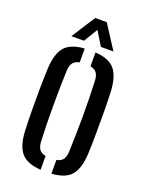

<svg xmlns="http://www.w3.org/2000/svg" viewBox="-144 -833 700 913"><g transform="rotate(20 205.5 -376.5)"><path d="M46 -140.5Q44 -179.5 43.2 -236.5Q42.5 -293.5 43.2 -353.2Q44 -413 46 -459.5Q50 -533.5 79.2 -567.8Q108.5 -602 178.5 -607V-537Q155 -532 145 -518Q135 -504 134 -478Q131 -400.5 130.8 -306.8Q130.5 -213 134.5 -122.5Q135.5 -96 145.5 -81.8Q155.5 -67.5 178.5 -63V6.5Q108.5 2 79 -32.8Q49.5 -67.5 46 -140.5ZM233 6.5V-63Q256.5 -67.5 266 -81.8Q275.5 -96 276.5 -121Q280 -211.5 280.2 -299Q280.5 -386.5 276.5 -479.5Q275.5 -505 265.5 -518.8Q255.5 -532.5 233 -537V-607Q303.5 -602 332.2 -567Q361 -532 365 -459.5Q367 -416.5 367.5 -360Q368 -303.5 367.5 -245.8Q367 -188 365 -140.5Q361 -67.5 332.2 -32.8Q303.5 2 233 6.5ZM98.5 -640.5 176 -760.5H234L311.5 -640.5H248L205 -711L162.5 -640.5Z"/></g></svg>

Font: Big Shoulders Stencil Text Medium
Style: Regular
Weight: 500
Designer: Patric King
Foundry: XO Type Co
Version: Version 1.000